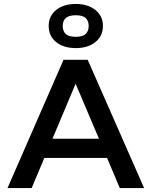

<svg xmlns="http://www.w3.org/2000/svg" viewBox="-20 -950 767 970"><path d="M18 0 301 -648H423L708 0H585L521 -152H204L140 0ZM245 -249H480L362 -527ZM363 -707Q301 -707 263.5 -737.5Q226 -768 226 -819Q226 -869 263.5 -899.5Q301 -930 363 -930Q424 -930 462 -899.5Q500 -869 500 -819Q500 -768 462 -737.5Q424 -707 363 -707ZM363 -764Q397 -764 412.5 -778Q428 -792 428 -819Q428 -845 412.5 -859Q397 -873 363 -873Q328 -873 312.5 -859Q297 -845 297 -819Q297 -792 312.5 -778Q328 -764 363 -764Z"/></svg>

Font: Syne SemiBold
Style: Regular
Weight: 600
Designer: Lucas Descroix
Foundry: Bonjour Monde
Version: Version 2.200; ttfautohint (v1.8.4)